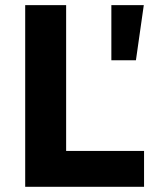

<svg xmlns="http://www.w3.org/2000/svg" viewBox="-20 -720 592 740"><path d="M77.1 -700.2H234.9V-138.2H535.2V0H77.1ZM409.2 -700.2H534.2L503.9 -487.8H409.2Z"/></svg>

Font: Montserrat-SemiBold
Style: Regular
Weight: 600
Designer: Julieta Ulanovsky
Foundry: Julieta Ulanovsky
Version: Version 6.001